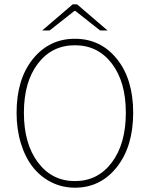

<svg xmlns="http://www.w3.org/2000/svg" viewBox="-20 -850 688 882"><path d="M324.2 12.2Q266.1 12.2 216.6 -12.5Q167 -37.1 131.6 -81.5Q96.2 -126 76.2 -190.7Q56.2 -255.4 56.2 -332Q56.2 -486.3 131.1 -579.1Q206.1 -671.9 324.2 -671.9Q442.4 -671.9 517.1 -579.1Q591.8 -486.3 591.8 -332Q591.8 -177.2 516.8 -82.5Q441.9 12.2 324.2 12.2ZM558.1 -332Q558.1 -473.6 493.9 -557.9Q429.7 -642.1 324.2 -642.1Q218.3 -642.1 154.1 -557.9Q89.8 -473.6 89.8 -332Q89.8 -189.9 154.3 -104Q218.8 -18.1 324.2 -18.1Q429.7 -18.1 493.9 -104Q558.1 -189.9 558.1 -332ZM173.8 -710 314 -830.1H334L474.1 -710H439.9L326.2 -799.8H321.8L208 -710Z"/></svg>

Font: Source Sans 3 ExtraLight
Style: Regular
Weight: 200
Designer: Paul D. Hunt
Foundry: Adobe
Version: Version 3.052;hotconv 1.1.0;makeotfexe 2.6.0